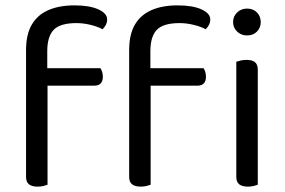

<svg xmlns="http://www.w3.org/2000/svg" viewBox="-20 -690 1061 715"><path d="M142 -371V-436H354Q357 -432 360 -423.5Q363 -415 363 -404Q363 -388 355 -379.5Q347 -371 332 -371ZM156 -499V-382H77V-503Q77 -562 98.5 -598.5Q120 -635 160.5 -652.5Q201 -670 257 -670Q314 -670 346.5 -655Q379 -640 379 -618Q379 -607 374.5 -598Q370 -589 362 -581Q344 -591 317 -597.5Q290 -604 265 -604Q204 -604 180 -579Q156 -554 156 -499ZM77 -426H157V-2Q152 0 142 2.5Q132 5 120 5Q99 5 88 -3.5Q77 -12 77 -31ZM526 -371V-436H738Q741 -432 744 -423.5Q747 -415 747 -404Q747 -388 739 -379.5Q731 -371 716 -371ZM540 -499V-382H461V-503Q461 -562 482.5 -598.5Q504 -635 544.5 -652.5Q585 -670 641 -670Q698 -670 730.5 -655Q763 -640 763 -618Q763 -607 758.5 -598Q754 -589 746 -581Q728 -591 701 -597.5Q674 -604 649 -604Q588 -604 564 -579Q540 -554 540 -499ZM461 -426H541V-2Q536 0 526 2.5Q516 5 504 5Q483 5 472 -3.5Q461 -12 461 -31ZM848 -608Q848 -629 863 -643.5Q878 -658 900 -658Q923 -658 937 -643.5Q951 -629 951 -608Q951 -587 937 -572.5Q923 -558 900 -558Q878 -558 863 -572.5Q848 -587 848 -608ZM860 -264H940V-2Q935 0 925 2.5Q915 5 903 5Q882 5 871 -3.5Q860 -12 860 -31ZM940 -225H860V-460Q865 -462 875.5 -464.5Q886 -467 898 -467Q919 -467 929.5 -458.5Q940 -450 940 -430Z"/></svg>

Font: Baloo Bhaijaan 2
Style: Regular
Weight: 400
Designer: Sanskriti Dholi, Noopur Datye and Ek Type
Foundry: Ek Type
Version: Version 1.701